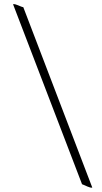

<svg xmlns="http://www.w3.org/2000/svg" viewBox="-20 -667 486 913"><path d="M42 -647 370.1 209C384.8 213.9 407.2 228 418.9 225.1L90.8 -632.8C77.1 -634.8 55.2 -649.9 42 -647Z"/></svg>

Font: Pierce
Style: Roman
Weight: 500
Version: Version 0.2.0